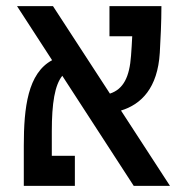

<svg xmlns="http://www.w3.org/2000/svg" viewBox="-20 -606 626 626"><path d="M416 0H534.2L374.5 -245.6C440.4 -265.6 494.1 -318.8 501 -434.1C503.4 -475.1 506.3 -534.2 506.3 -585.9H336.9V-487.8H411.1C410.2 -466.3 408.7 -444.8 407.2 -424.3C402.3 -355.5 382.8 -315.4 338.4 -300.8L152.8 -585.9H35.6L149.9 -409.7C70.8 -367.2 57.6 -255.9 57.6 -130.9V0H224.1V-98.1H148.9V-177.7C148.9 -270 158.7 -328.6 183.1 -358.9Z"/></svg>

Font: Cascadia Code PL
Style: Regular
Weight: 400
Monospace: yes
Designer: Aaron Bell
Foundry: Saja Typeworks
Version: Version 2404.023